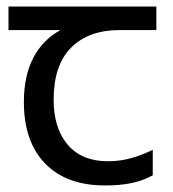

<svg xmlns="http://www.w3.org/2000/svg" viewBox="-20 -557 530 587"><path d="M301 10Q183 10 118 -57Q53 -124 53 -245Q53 -325 82 -380.5Q111 -436 165 -465H6V-537H458V-465H345Q251 -465 197.5 -411.5Q144 -358 144 -252Q144 -165 187 -114.5Q230 -64 310 -64Q347 -64 381 -73.5Q415 -83 447 -99V-21Q418 -5 383 2.5Q348 10 301 10Z"/></svg>

Font: sinhala115
Style: Regular
Weight: 400
Designer: Jelle Bosma - Monotype Design Team
Foundry: Monotype Imaging Inc.
Version: Version 2.006